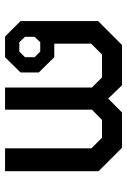

<svg xmlns="http://www.w3.org/2000/svg" viewBox="112 -628 515 780"><g transform="rotate(90 370.0 -237.5)"><path d="M65 -63V-378L162 -475H326L380 -419L436 -475H580L675 -380V0H582V-351L539 -394H467L425 -353V0H335V-353L294 -394H201L157 -350V-200H212L274 -137V-63L212 0H128ZM189 -58 212 -81V-120L189 -143H151L129 -120V-81L151 -58Z"/></g></svg>

Font: Chakra Petch Medium
Style: Regular
Weight: 500
Designer: Katatrad Aksorn Co.,Ltd.
Foundry: Cadson Demak Co.,Ltd.
Version: Version 1.000; ttfautohint (v1.6)